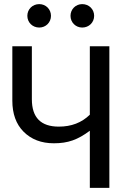

<svg xmlns="http://www.w3.org/2000/svg" viewBox="-20 -914 652 934"><path d="M171 -894C138 -894 113 -869 113 -837C113 -805 138 -780 171 -780C203 -780 228 -805 228 -837C228 -869 203 -894 171 -894ZM380 -894C348 -894 323 -869 323 -837C323 -805 348 -780 380 -780C413 -780 438 -805 438 -837C438 -869 413 -894 380 -894ZM417 -689V-356C377 -317 327 -298 266 -298C179 -298 135 -342 135 -431V-689H40V-424C40 -361 58 -310 95 -273C132 -236 181 -217 242 -217C311 -217 358 -234 417 -278V0H512V-689Z"/></svg>

Font: Fira Sans
Style: Regular
Weight: 400
Designer: Carrois Corporate & Edenspiekermann AG
Foundry: Carrois Corporate GbR & Edenspiekermann AG
Version: Version 4.203